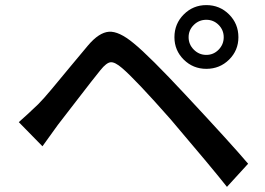

<svg xmlns="http://www.w3.org/2000/svg" viewBox="-20 -770 1040 753"><path d="M740.2 -672.4Q719.7 -652.3 719.7 -624Q719.7 -595.7 740.2 -575.2Q760.7 -554.7 789.1 -554.7Q817.4 -554.7 837.4 -575.2Q857.4 -595.7 857.4 -624Q857.4 -652.3 837.4 -672.4Q817.4 -692.4 789.1 -692.4Q760.7 -692.4 740.2 -672.4ZM664.1 -624Q664.1 -676.8 700.7 -713.4Q737.3 -750 789.1 -750Q841.8 -750 878.4 -713.4Q915 -676.8 915 -624Q915 -572.3 878.4 -536.1Q841.8 -500 789.1 -500Q737.3 -500 700.7 -536.1Q664.1 -572.3 664.1 -624ZM146.5 -196.3 53.7 -291Q84 -317.4 129.9 -361.3Q150.4 -381.8 182.6 -420.4Q214.8 -459 258.3 -511.7Q301.8 -564.5 325.2 -591.8Q368.2 -642.6 407.2 -645.5Q446.3 -648.4 503.9 -600.6Q565.4 -550.8 710 -395.5Q887.7 -205.1 953.1 -127.9L870.1 -37.1Q816.4 -105.5 649.4 -301.8Q511.7 -458 459 -502.9Q430.7 -527.3 414.1 -525.9Q397.5 -524.4 374 -495.1Q347.7 -462.9 282.7 -378.4Q217.8 -293.9 207 -280.3Q157.2 -211.9 146.5 -196.3Z"/></svg>

Font: GenEi Gothic M SemiBold
Style: Regular
Weight: 500
Designer: o_tamon (Modified); [Source Han Sans]
Ryoko NISHIZUKA  (kana & ideographs); Paul D. Hunt (Latin, Greek & Cyrillic); Wenl
Version: Version 1.1a;Original Version 1.004